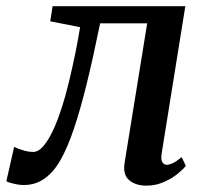

<svg xmlns="http://www.w3.org/2000/svg" viewBox="-49 -574 655 604"><path d="M459.5 -91Q456.5 -70.5 462.2 -63Q468 -55.5 475 -55.5Q483.5 -55.5 495 -61Q506.5 -66.5 522.5 -79.5L535.5 -52.5Q529 -43 510.8 -28Q492.5 -13 466.8 -1.5Q441 10 412 10Q377 10 357 -7.5Q337 -25 343 -62L414 -500.5H266Q244 -393 223.8 -310.5Q203.5 -228 183.2 -168.2Q163 -108.5 141 -70Q120 -33 91.5 -12.5Q63 8 26 8Q10.5 8 -7.5 3.5Q-25.5 -1 -29 -4L-4.5 -112Q-1 -110 8.8 -106.2Q18.5 -102.5 31 -99.2Q43.5 -96 55 -96Q70.5 -96 84.2 -110.8Q98 -125.5 111 -150.2Q124 -175 135.5 -206.8Q147 -238.5 156.5 -272.5Q168.5 -316.5 178 -359.8Q187.5 -403 194 -437.2Q200.5 -471.5 203 -488.5L109 -507L116.5 -554.5H534Z"/></svg>

Font: Merriweather 20pt Medium
Style: Italic
Weight: 500
Italic angle: -7.8°
Version: Version 2.101